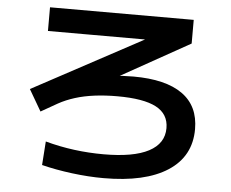

<svg xmlns="http://www.w3.org/2000/svg" viewBox="-54 -801 1109 921"><g transform="rotate(5 500.0 -340.0)"><path d="M477 57Q404 57 325 47Q246 37 178 20L186 -94Q256 -75 326 -66Q396 -57 467 -57Q611 -57 684 -95.5Q757 -134 757 -208Q757 -276 696.5 -308Q636 -340 509 -340Q451 -340 400 -333.5Q349 -327 306 -313.5Q263 -300 227 -280L148 -235L88 -338L666 -649V-623H150V-737H842V-623L305 -323L252 -394Q288 -408 344.5 -418.5Q401 -429 463.5 -435Q526 -441 578 -441Q733 -441 813.5 -384Q894 -327 894 -215Q894 -84 785.5 -13.5Q677 57 477 57Z"/></g></svg>

Font: M PLUS 1 Code
Style: Regular
Weight: 400
Designer: Coji Morishita
Foundry: UNDERFOREST DESIGN
Version: Version 1.005